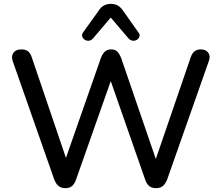

<svg xmlns="http://www.w3.org/2000/svg" viewBox="-20 -968 1147 995"><path d="M319 7Q297 7 283.5 -4Q270 -15 261 -38L46 -651Q37 -677 49.5 -694.5Q62 -712 91 -712Q113 -712 125.5 -702Q138 -692 145 -670L340 -96H303L503 -668Q512 -690 524 -701Q536 -712 556 -712Q576 -712 587.5 -701Q599 -690 608 -667L804 -96H771L968 -670Q975 -691 987.5 -701.5Q1000 -712 1021 -712Q1047 -712 1059.5 -694.5Q1072 -677 1062 -651L846 -37Q837 -15 824 -4Q811 7 789 7Q766 7 753 -4Q740 -15 732 -38L543 -579H565L374 -37Q366 -15 353.5 -4Q341 7 319 7ZM463 -770Q453 -758 440.5 -757Q428 -756 418.5 -762.5Q409 -769 406 -779.5Q403 -790 412 -802L493 -915Q505 -933 520.5 -940.5Q536 -948 554 -948Q573 -948 588 -940.5Q603 -933 616 -915L696 -802Q706 -790 703 -779.5Q700 -769 690.5 -762.5Q681 -756 668.5 -757Q656 -758 645 -770L554 -877Z"/></svg>

Font: Nunito SemiBold
Style: Regular
Weight: 600
Designer: Vernon Adams
Foundry: Vernon Adams
Version: Version 3.602